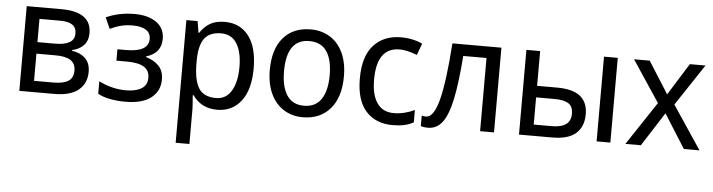

<svg xmlns="http://www.w3.org/2000/svg" viewBox="-48 -758 4493 1210"><g transform="rotate(5 2199.0 -153.0)"><path d="M387 -285V-281Q439 -274 471.5 -243.5Q504 -213 504 -157Q504 -85 453.5 -42.5Q403 0 298 0H79V-536H297Q488 -536 488 -401Q488 -353 461 -324Q434 -295 387 -285ZM293 -463H166V-316H277Q400 -316 400 -390Q400 -428 374.5 -445.5Q349 -463 293 -463ZM287 -243H166V-71H289Q351 -71 382.5 -91Q414 -111 414 -157Q414 -202 382.5 -222.5Q351 -243 287 -243Z M951 -405Q951 -314 856 -286V-282Q907 -267 937.5 -235.5Q968 -204 968 -148Q968 -77 913 -33.5Q858 10 750 10Q696 10 651 1Q606 -8 576 -25V-104Q660 -62 748 -62Q809 -62 845.5 -84Q882 -106 882 -153Q882 -199 846.5 -221Q811 -243 738 -243H672V-315H726Q869 -315 869 -397Q869 -435 839.5 -454Q810 -473 755 -473Q716 -473 683.5 -465Q651 -457 612 -439L581 -509Q662 -546 761 -546Q848 -546 899.5 -509Q951 -472 951 -405Z M1538 -269Q1538 -135 1482 -62.5Q1426 10 1331 10Q1230 10 1176 -68H1170Q1176 1 1176 20V240H1089V-536H1160L1172 -463H1176Q1201 -502 1238 -524Q1275 -546 1332 -546Q1428 -546 1483 -475Q1538 -404 1538 -269ZM1176 -286V-269Q1176 -165 1207.5 -114Q1239 -63 1317 -63Q1381 -63 1414.5 -119.5Q1448 -176 1448 -270Q1448 -365 1414.5 -418.5Q1381 -472 1315 -472Q1241 -472 1208.5 -426.5Q1176 -381 1176 -286Z M1872 10Q1805 10 1752 -23Q1699 -56 1669.5 -119Q1640 -182 1640 -269Q1640 -401 1702.5 -473.5Q1765 -546 1875 -546Q1944 -546 1997 -513.5Q2050 -481 2079.5 -418.5Q2109 -356 2109 -269Q2109 -137 2045.5 -63.5Q1982 10 1872 10ZM1874 -63Q1947 -63 1983 -117Q2019 -171 2019 -269Q2019 -367 1983 -419.5Q1947 -472 1873 -472Q1730 -472 1730 -269Q1730 -171 1765.5 -117Q1801 -63 1874 -63Z M2210 -265Q2210 -407 2274.5 -476.5Q2339 -546 2447 -546Q2485 -546 2521.5 -538Q2558 -530 2582 -517L2555 -444Q2490 -469 2445 -469Q2300 -469 2300 -266Q2300 -169 2336 -117.5Q2372 -66 2441 -66Q2507 -66 2573 -97V-19Q2546 -4 2514.5 3Q2483 10 2441 10Q2334 10 2272 -58.5Q2210 -127 2210 -265Z M2994 0V-463H2847Q2834 -291 2812.5 -189Q2791 -87 2755.5 -40Q2720 7 2665 7Q2634 7 2619 0V-66Q2630 -62 2646 -62Q2695 -62 2725 -176.5Q2755 -291 2772 -536H3082V0Z M3240 -536H3327V-316H3453Q3552 -316 3600 -278Q3648 -240 3648 -164Q3648 -86 3600 -43Q3552 0 3450 0H3240ZM3731 -536H3818V0H3731ZM3442 -71Q3561 -71 3561 -159Q3561 -206 3532 -224.5Q3503 -243 3443 -243H3327V-71Z M3921 -536H4020L4148 -334L4274 -536H4373L4199 -274L4382 0H4283L4148 -214L4011 0H3913L4095 -274Z"/></g></svg>

Font: Noto Sans Display
Style: Regular
Weight: 400
Designer: Monotype Design team
Foundry: Monotype Imaging Inc.
Version: Version 1.000